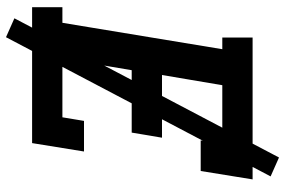

<svg xmlns="http://www.w3.org/2000/svg" viewBox="-175 -688 950 640"><g transform="rotate(90 300.0 -368.0)"><path d="M4 0V-101H56L144 -634H105V-735H578L550 -562H448L460 -634H264L230 -433H439L422 -332H214L175 -101H371L383 -173H485L457 0ZM104 87 41 59 505 -823 568 -795Z"/></g></svg>

Font: Iosevka Curly Slab ExObl
Style: Bold
Weight: 700
Width: 7
Italic angle: -9°
Monospace: yes
Designer: Belleve Invis
Foundry: Belleve Invis
Version: Version 11.0.0; ttfautohint (v1.8.3)